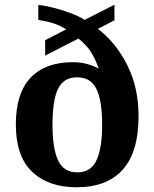

<svg xmlns="http://www.w3.org/2000/svg" viewBox="-20 -782 653 812"><path d="M304 10Q185 10 116 -55.5Q47 -121 47 -255Q47 -388 109.5 -453.5Q172 -519 288 -519Q321 -519 349.5 -511Q378 -503 397 -492Q387 -524 368.5 -556Q350 -588 312 -619L171 -547V-612L260 -658Q235 -674 207 -683Q179 -692 142 -698V-761Q167 -759 203 -750Q239 -741 276 -727.5Q313 -714 338 -698L464 -762V-696L394 -660Q471 -601 518.5 -506Q566 -411 566 -291Q566 -139 499 -64.5Q432 10 304 10ZM307 -53Q364 -53 388 -104Q412 -155 412 -254Q412 -356 388 -405.5Q364 -455 306 -455Q249 -455 225.5 -406.5Q202 -358 202 -254Q202 -155 225.5 -104Q249 -53 307 -53Z"/></svg>

Font: Noto Naskh Arabic UI
Style: Regular
Weight: 400
Designer: Monotype Design Team, David Williams, Mohamad Dakak and Nizar Qandah
Foundry: Monotype Imaging Inc.
Version: Version 2.014